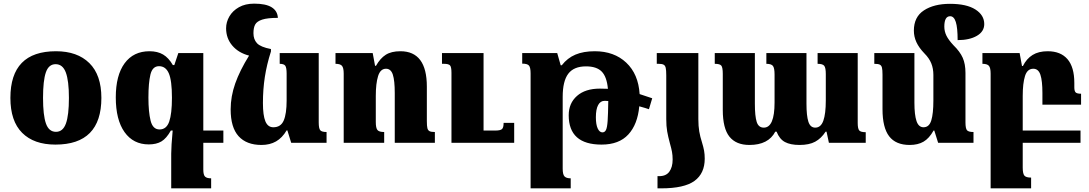

<svg xmlns="http://www.w3.org/2000/svg" viewBox="-20 -783 5972 1053"><path d="M37 -246Q37 -502 287 -502Q404 -502 470 -437Q536 -372 536 -246Q536 10 284 10Q166 10 101.5 -54.5Q37 -119 37 -246ZM358 -246Q358 -340 341 -385.5Q324 -431 285 -431Q247 -431 231.5 -386Q216 -341 216 -246Q216 -151 232 -105.5Q248 -60 287 -60Q325 -60 341.5 -105.5Q358 -151 358 -246Z M1095 0V147Q1095 176 1104.5 185.5Q1114 195 1138 195V250H919V60Q919 19 927 -67H917Q893 -24 865.5 -7.5Q838 9 796 9Q711 9 663 -58.5Q615 -126 615 -249Q615 -370 663.5 -436Q712 -502 800 -502Q844 -502 874.5 -484Q905 -466 928 -426H936L958 -492H1095V-67H1205V0ZM923 -247Q923 -341 906 -380.5Q889 -420 852 -420Q816 -420 805 -374Q794 -328 794 -248Q794 -169 806 -121Q818 -73 855 -73Q893 -73 908 -116Q923 -159 923 -247Z M1771 -59V0H1577L1556 -68H1552Q1528 -27 1494 -7.5Q1460 12 1414 12Q1332 12 1288.5 -36Q1245 -84 1245 -183Q1245 -254 1270 -325Q1295 -396 1346 -478Q1288 -493 1254 -533Q1220 -573 1220 -628Q1220 -662 1238 -693Q1256 -724 1290.5 -743.5Q1325 -763 1374 -763Q1438 -763 1470 -743Q1502 -723 1504 -685Q1447 -685 1418 -675.5Q1389 -666 1379.5 -648.5Q1370 -631 1370 -601Q1370 -567 1389.5 -546Q1409 -525 1466 -514V-501Q1443 -429 1432.5 -361Q1422 -293 1422 -218Q1422 -150 1435.5 -117.5Q1449 -85 1479 -85Q1520 -85 1536 -122Q1552 -159 1552 -232V-379Q1552 -412 1544.5 -422.5Q1537 -433 1514 -433V-492H1728V-112Q1728 -78 1736.5 -68.5Q1745 -59 1771 -59Z M2365 0H2145V-273Q2145 -341 2134.5 -373.5Q2124 -406 2097 -406Q2066 -406 2053.5 -365.5Q2041 -325 2041 -257V-114Q2041 -81 2050 -70Q2059 -59 2087 -59V0H1865V-379Q1865 -411 1855.5 -422Q1846 -433 1820 -433V-492H2024L2037 -422H2042Q2065 -463 2095.5 -482.5Q2126 -502 2176 -502Q2321 -502 2321 -308V-119Q2321 -92 2324 -80Q2327 -68 2336 -63.5Q2345 -59 2365 -59ZM2800 0H2456V-384Q2456 -416 2448 -424.5Q2440 -433 2415 -433H2404V-492H2632V-67H2696Q2724 -67 2733 -75Q2742 -83 2742 -109H2800Z M3539 -184Q3522 -190 3486 -200Q3477 -101 3426 -45.5Q3375 10 3279 10Q3099 10 3099 -151Q3099 -217 3144.5 -257Q3190 -297 3270 -297Q3299 -297 3314 -296Q3308 -362 3280 -390.5Q3252 -419 3194 -419Q3127 -419 3096.5 -378.5Q3066 -338 3066 -252V142Q3066 174 3076 184.5Q3086 195 3110 195V250H2890V-380Q2890 -413 2881 -423.5Q2872 -434 2844 -434V-492H3036L3055 -425H3061Q3092 -465 3136 -483.5Q3180 -502 3242 -502Q3348 -502 3414.5 -439.5Q3481 -377 3488 -267Q3511 -260 3557 -244ZM3316 -229Q3309 -230 3296 -230Q3273 -230 3260.5 -207Q3248 -184 3248 -140Q3248 -100 3258 -78.5Q3268 -57 3284 -57Q3297 -57 3303.5 -70.5Q3310 -84 3312.5 -120Q3315 -156 3316 -229Z M3634 -370Q3634 -398 3631 -411Q3628 -424 3619 -428.5Q3610 -433 3592 -433H3582V-492H3810V-130Q3810 -91 3815 -62Q3820 -33 3830 -2Q3838 24 3841.5 43.5Q3845 63 3845 87Q3845 168 3789 209Q3733 250 3606 250H3586V183H3593Q3632 184 3650.5 159Q3669 134 3669 92Q3669 69 3665.5 50Q3662 31 3654 3Q3644 -34 3639 -62.5Q3634 -91 3634 -130Z M4684 -492V-109Q4684 -78 4692 -68Q4700 -58 4728 -58V0H4526L4513 -61H4508Q4484 -24 4451 -6Q4418 12 4365 12Q4315 12 4285 -4Q4255 -20 4239 -61H4232Q4194 12 4090 12Q4017 12 3980.5 -33.5Q3944 -79 3944 -180V-378Q3944 -413 3936 -423Q3928 -433 3900 -433V-492H4120V-214Q4120 -146 4130 -114.5Q4140 -83 4169 -83Q4228 -83 4228 -221V-374Q4228 -410 4219 -421.5Q4210 -433 4183 -433V-492H4403V-214Q4403 -148 4413.5 -115.5Q4424 -83 4451 -83Q4482 -83 4495.5 -121Q4509 -159 4509 -232V-377Q4509 -411 4500.5 -422Q4492 -433 4464 -433V-492Z M5319 -59V0H5125L5104 -67H5100Q5076 -24 5045 -6Q5014 12 4969 12Q4893 12 4856.5 -35.5Q4820 -83 4820 -184V-373Q4820 -400 4817 -412Q4814 -424 4805 -428.5Q4796 -433 4775 -433V-492H4995V-220Q4995 -153 5006.5 -119Q5018 -85 5045 -85Q5076 -85 5087.5 -122.5Q5099 -160 5099 -232V-372Q5099 -407 5087.5 -435.5Q5076 -464 5050 -490Q5020 -521 5006 -551.5Q4992 -582 4992 -615Q4992 -690 5047 -726Q5102 -762 5190 -762Q5281 -762 5329.5 -731Q5378 -700 5378 -651Q5378 -610 5337.5 -586.5Q5297 -563 5232 -563Q5232 -631 5222 -662.5Q5212 -694 5191 -694Q5159 -694 5159 -637Q5159 -611 5170.5 -587.5Q5182 -564 5209 -535Q5245 -500 5260 -466Q5275 -432 5275 -383V-112Q5275 -78 5283.5 -68.5Q5292 -59 5319 -59Z M5697 -209V-273Q5697 -340 5686 -373Q5675 -406 5647 -406Q5614 -406 5601.5 -366Q5589 -326 5589 -257V-67H5906V0H5589V136Q5589 169 5598 180Q5607 191 5635 191V250H5413V-379Q5413 -411 5403.5 -422Q5394 -433 5368 -433V-492H5572L5585 -421H5590Q5610 -461 5643 -481.5Q5676 -502 5726 -502Q5797 -502 5834.5 -458.5Q5872 -415 5872 -328V-304Q5872 -284 5879 -276.5Q5886 -269 5909 -269V-209Z"/></svg>

Font: Noto Serif Armenian Black Narrow
Style: Regular
Weight: 900
Width: 4
Designer: Monotype Design team
Foundry: Monotype Imaging Inc.
Version: Version 1.000